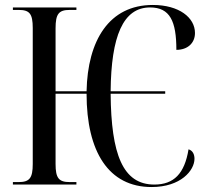

<svg xmlns="http://www.w3.org/2000/svg" viewBox="-20 -744 836 774"><path d="M591 10C709 10 764 -57 764 -104C764 -120 758 -137 740 -142C724 -44 681 0 602 0C475 0 428 -122 426 -366H646V-376H426C428 -598 476 -714 585 -714C665 -714 691 -659 691 -543C736 -543 766 -570 766 -611C766 -673 702 -724 596 -724C420 -724 333 -581 329 -376H204V-630C204 -688 217 -704 261 -704H288V-714H32V-704H55C99 -704 112 -689 112 -631V-83C112 -26 99 -10 55 -10H32V0H288V-10H261C217 -10 204 -26 204 -83V-366H329C329 -132 418 10 591 10Z"/></svg>

Font: Noto Serif Display Condensed
Style: Regular
Weight: 400
Width: 3
Designer: Monotype Design Team
Foundry: Monotype Imaging Inc.
Version: Version 2.009